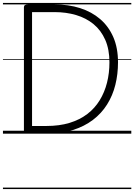

<svg xmlns="http://www.w3.org/2000/svg" viewBox="-20 -905 909 1300"><path d="M169 0Q142 0 142 -19V-856Q142 -866 149 -870.5Q156 -875 170 -875H350Q444 -875 522.5 -850Q601 -825 658.5 -775.5Q716 -726 747.5 -653Q779 -580 779 -483Q779 -403 761 -330.5Q743 -258 705 -197.5Q667 -137 609 -93Q551 -49 473 -24.5Q395 0 295 0ZM197 -52H294Q382 -52 451 -73Q520 -94 571 -133Q622 -172 655 -226Q688 -280 704.5 -345Q721 -410 721 -483Q721 -571 692.5 -635.5Q664 -700 613.5 -741.5Q563 -783 495.5 -803Q428 -823 350 -823H197ZM0 365H869V375H0ZM0 -20H869V0H0ZM0 -505H869V-500H0ZM0 -885H869V-875H0Z"/></svg>

Font: Playwrite IT Moderna Guides
Style: Regular
Weight: 400
Designer: Veronika Burian, José Scaglione
Foundry: TypeTogether
Version: Version 1.003